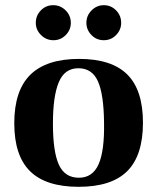

<svg xmlns="http://www.w3.org/2000/svg" viewBox="-20 -709 606 740"><path d="M283 11Q157 11 96 -49Q35 -109 35 -234Q35 -360 97 -421Q159 -482 285 -482Q410 -482 470.5 -422Q531 -362 531 -236Q531 -110 470.5 -49.5Q410 11 283 11ZM284 -24Q337 -24 360 -76Q383 -128 381 -236Q380 -345 357.5 -395.5Q335 -446 282 -446Q229 -446 206.5 -392Q184 -338 184 -233Q184 -124 207 -74Q230 -24 284 -24ZM380 -554Q352 -554 332.5 -574Q313 -594 313 -621Q313 -649 333 -669Q353 -689 380 -689Q408 -689 427.5 -669Q447 -649 447 -621Q447 -594 427.5 -574Q408 -554 380 -554ZM186 -554Q158 -554 138 -574Q118 -594 118 -621Q118 -649 137.5 -669Q157 -689 185 -689Q213 -689 233 -669Q253 -649 253 -621Q253 -594 233.5 -574Q214 -554 186 -554Z"/></svg>

Font: Frank Ruhl Libre
Style: Bold
Weight: 700
Designer: Yanek Iontef
Foundry: Fontef
Version: Version 6.004